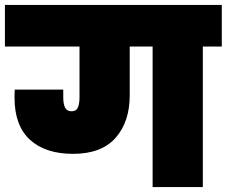

<svg xmlns="http://www.w3.org/2000/svg" viewBox="-31 -760 921 780"><path d="M870 -740V-571H793V0H589V-571H496V-373Q496 -265 438.5 -200Q381 -135 266 -135Q153 -135 90.5 -192.5Q28 -250 28 -363Q28 -385 29 -396H226V-364Q226 -337 233.5 -322.5Q241 -308 260 -308Q279 -308 285.5 -323.5Q292 -339 292 -364V-571H-11V-740Z"/></svg>

Font: Fz Poppins Black
Style: Regular
Weight: 900
Designer: Ninad Kale (Devanagari), Jonny Pinhorn (Latin)
Foundry: Indian Type Foundry
Version: Vit hóa bi Vntype.Com & FontZin.Com